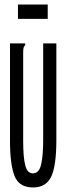

<svg xmlns="http://www.w3.org/2000/svg" viewBox="-20 -814 290 845"><path d="M126 11Q64 11 44 -39.5Q24 -90 24 -195V-623H91V-616Q85 -610 83.5 -603Q82 -596 82 -579V-194Q82 -120 91.5 -85Q101 -50 126 -51Q152 -52 161 -90Q170 -128 170 -197V-623H228V-198Q228 -83 205 -36Q182 11 126 11ZM59 -731V-794H190V-731Z"/></svg>

Font: Inconsolata UltraCondensed Medium
Style: Regular
Weight: 500
Width: 1
Monospace: yes
Designer: Raph Levien, Cyreal, Brenton Simpson
Foundry: Raph Levien, Cyreal, Google
Version: Version 3.001; ttfautohint (v1.8.2.53-6de2)